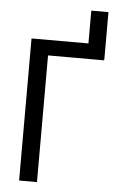

<svg xmlns="http://www.w3.org/2000/svg" viewBox="-59 -916 598 957"><g transform="rotate(5 240.0 -437.5)"><path d="M444.3 -636.7H442.9V-633.8H163.1V0H73.7V-710.9H358.4V-875H444.3Z"/></g></svg>

Font: RobotoCondensed-Regular
Style: Regular
Weight: 400
Designer: Google
Version: Version 2.001201; 2014